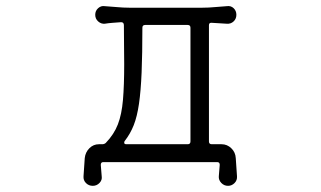

<svg xmlns="http://www.w3.org/2000/svg" viewBox="-20 -523 1040 623"><path d="M281 80Q268 80 259 71Q250 62 251 49L255 -10Q257 -29 270 -42Q283 -55 301 -55H312Q318 -55 323 -59Q350 -87 362.5 -119.5Q375 -152 379 -199Q383 -246 383 -315Q383 -342 382.5 -373.5Q382 -405 382 -441Q382 -451 373 -451Q360 -450 346 -449Q332 -448 320 -446Q308 -445 298.5 -453.5Q289 -462 289 -475Q289 -488 298.5 -496.5Q308 -505 320 -503Q338 -502 359 -500Q380 -498 399 -498H637Q657 -498 677.5 -500Q698 -502 716 -503Q729 -505 738 -496.5Q747 -488 747 -475Q747 -462 738 -453.5Q729 -445 716 -446L667 -449H665Q658 -449 658 -441V-64Q658 -55 667 -55H699Q717 -55 730.5 -42Q744 -29 745 -10L749 49Q750 62 741 71Q732 80 720 80Q707 80 698 70.5Q689 61 690 49L693 12Q693 3 685 3H315Q307 3 307 12L310 49Q312 61 303 70.5Q294 80 281 80ZM390 -55H589Q598 -55 598 -64V-433Q598 -442 589 -442H451Q442 -442 442 -433Q442 -348 439.5 -288Q437 -228 431 -186.5Q425 -145 414 -117Q403 -89 385 -66Q383 -64 383 -60Q383 -55 390 -55Z"/></svg>

Font: Kiwi Maru Light
Style: Regular
Weight: 300
Designer: Hiroki-Chan
Version: Version 1.100